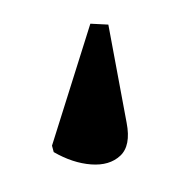

<svg xmlns="http://www.w3.org/2000/svg" viewBox="-53 -100 322 347"><g transform="rotate(-15 107.5 73.5)"><path d="M144 -52 175 -42 161 138Q158 180 134.5 192.5Q111 205 79.5 194Q48 183 20 155V143Z"/></g></svg>

Font: Noto Serif Display SemiCondensed Black
Style: Regular
Weight: 900
Width: 4
Designer: Monotype Design Team
Foundry: Monotype Imaging Inc.
Version: Version 2.009